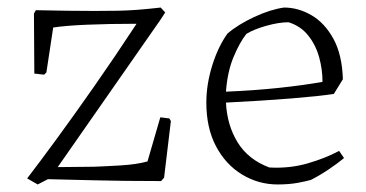

<svg xmlns="http://www.w3.org/2000/svg" viewBox="-20 -480 970 509"><path d="M80 9 52 -7 55 -11Q82 -46 127.5 -108Q173 -170 229 -250Q285 -330 342 -417Q270 -417 211 -414.5Q152 -412 121 -407L103 -288L97 -282L71 -285L70 -444L75 -453Q122 -452 158 -451.5Q194 -451 231 -451Q265 -451 291.5 -451.5Q318 -452 344.5 -454Q371 -456 406 -460L418 -447L405 -427L133 -37L230 -38Q258 -39 300 -41.5Q342 -44 371 -52L405 -169L429 -166L433 -159L415 -9L407 0Q307 0 230.5 -2Q154 -4 107 -5Z M716 9Q665 9 621.5 -17.5Q578 -44 552.5 -92.5Q527 -141 527 -208Q527 -256 542.5 -306Q558 -356 583 -391Q611 -415 654 -435Q697 -455 733 -460Q771 -460 806 -439.5Q841 -419 864 -377Q887 -335 889 -270L865 -231Q826 -225 752 -219Q678 -213 579 -208Q582 -148 610 -102.5Q638 -57 694 -36Q748 -33 796 -47Q844 -61 879 -80L892 -61Q874 -46 850 -30Q826 -14 804 -3Q794 0 770.5 4.5Q747 9 716 9ZM579 -237Q653 -240 719 -247Q785 -254 835 -263Q835 -296 826 -328.5Q817 -361 797 -386Q777 -411 745 -421Q719 -421 685.5 -411.5Q652 -402 633 -390Q615 -367 599 -328.5Q583 -290 579 -237Z"/></svg>

Font: Labrada Light
Style: Regular
Weight: 300
Designer: Mercedes Jáuregui
Foundry: Omnibus-Type Team
Version: Version 1.000; ttfautohint (v1.8.4.7-5d5b)